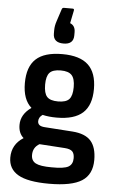

<svg xmlns="http://www.w3.org/2000/svg" viewBox="-62 -792 620 1030"><g transform="rotate(5 248.0 -277.5)"><path d="M252 -161Q209 -161 176 -169Q155 -155 155 -133Q155 -120 164.5 -112.5Q174 -105 197 -104L343 -94Q412 -89 442.5 -54.5Q473 -20 473 48Q473 126 418.5 161Q364 196 242 196Q127 196 75 165.5Q23 135 23 74Q23 3 85 -36Q57 -60 57 -105Q57 -162 113 -201Q66 -242 66 -331Q66 -419 111.5 -461Q157 -503 253 -503Q348 -503 393 -460.5Q438 -418 438 -331Q438 -244 392.5 -202.5Q347 -161 252 -161ZM252 -248Q295 -248 312 -267Q329 -286 329 -332Q329 -377 311.5 -396Q294 -415 252 -415Q209 -415 192 -396Q175 -377 175 -332Q175 -286 192 -267Q209 -248 252 -248ZM138 50Q138 81 162.5 94Q187 107 248 107Q315 108 338.5 94.5Q362 81 362 48Q362 23 350.5 11.5Q339 0 310 -2L173 -11Q138 9 138 50ZM254 -560Q198 -560 198 -609V-627Q198 -651 207 -677L229 -744Q232 -751 240 -751H287Q296 -751 294 -741L280 -672Q308 -661 308 -626V-609Q308 -560 254 -560Z"/></g></svg>

Font: Sofia Sans Semi Condensed
Style: Bold
Weight: 700
Designer: Botio Nikoltchev, Ani Petrova
Foundry: lettersoup
Version: Version 4.100; ttfautohint (v1.8.4.7-5d5b)